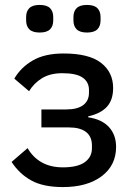

<svg xmlns="http://www.w3.org/2000/svg" viewBox="-20 -747 547 779"><path d="M235 12Q156 12 107.5 -14.5Q59 -41 27 -90L92 -146Q113 -109 149 -88.5Q185 -68 235 -68Q295 -68 324 -89Q353 -110 353 -145V-157Q353 -193 329 -211.5Q305 -230 260 -230H148V-303H249Q294 -303 317.5 -320.5Q341 -338 341 -371V-382Q341 -414 315.5 -432Q290 -450 233 -450Q184 -450 151 -430Q118 -410 98 -377L38 -428Q65 -474 113.5 -502Q162 -530 238 -530Q341 -530 390 -492Q439 -454 439 -390Q439 -341 413.5 -313.5Q388 -286 338 -275V-271Q393 -263 422 -231.5Q451 -200 451 -151Q451 -76 392.5 -32Q334 12 235 12ZM141 -615Q112 -615 99 -628Q86 -641 86 -664V-678Q86 -701 99 -714Q112 -727 141 -727Q170 -727 183 -714Q196 -701 196 -678V-664Q196 -641 183 -628Q170 -615 141 -615ZM333 -615Q304 -615 291 -628Q278 -641 278 -664V-678Q278 -701 291 -714Q304 -727 333 -727Q362 -727 375 -714Q388 -701 388 -678V-664Q388 -641 375 -628Q362 -615 333 -615Z"/></svg>

Font: IBM Plex Sans Text
Style: Regular
Weight: 450
Designer: Mike Abbink, Paul van der Laan, Pieter van Rosmalen
Foundry: Bold Monday
Version: Version 3.005